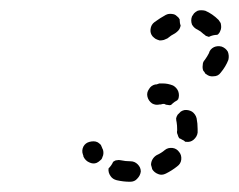

<svg xmlns="http://www.w3.org/2000/svg" viewBox="-20 -590 467 375"><path d="M208 -277Q205 -277 201 -274Q201 -274 201 -274Q198 -267 192 -261Q191 -253 196 -246Q200 -240 208 -238Q221 -235 234 -235Q243 -235 248 -241Q254 -247 255 -255Q255 -263 249 -269Q243 -275 235 -275Q225 -275 216 -277Q212 -278 208 -277ZM302 -297Q308 -302 317 -301Q325 -300 330 -293Q335 -287 334 -278Q333 -270 326 -265Q316 -257 304 -251Q296 -247 289 -250Q281 -253 277 -260Q277 -260 277 -260Q277 -261 277 -261Q276 -265 275 -268Q275 -274 278 -279Q281 -284 286 -287Q295 -291 302 -297ZM177 -307Q174 -310 171 -312Q167 -314 163 -314Q159 -314 155 -313Q147 -311 143 -304Q139 -296 142 -288Q143 -286 143 -284Q147 -276 154 -273Q162 -269 169 -272Q173 -274 176 -277Q179 -279 180 -283Q182 -287 182 -291Q182 -295 181 -298Q180 -299 180 -300Q179 -303 177 -307ZM326 -338Q326 -345 325 -351Q324 -355 324 -359Q325 -363 327 -366Q330 -369 333 -372Q336 -374 340 -375Q348 -376 355 -372Q362 -367 364 -359Q366 -349 366 -338Q366 -334 366 -331Q365 -323 358 -317Q352 -312 344 -313Q343 -313 343 -313Q342 -313 342 -313Q339 -316 336 -317Q333 -319 330 -320Q328 -323 327 -327Q325 -331 326 -335Q326 -336 326 -338ZM299 -387Q299 -387 299 -387Q299 -387 298 -387Q297 -387 294 -386Q293 -386 292 -386Q284 -384 277 -388Q270 -393 268 -401Q266 -409 271 -416Q275 -423 283 -425Q284 -425 285 -425Q289 -426 291 -427Q295 -427 298 -427Q308 -427 318 -423Q325 -419 328 -412Q331 -404 328 -396Q327 -396 327 -395Q326 -394 326 -394Q323 -392 321 -391Q317 -388 314 -385Q311 -384 308 -385Q304 -385 301 -387Q300 -387 299 -387ZM388 -486Q390 -494 398 -498Q405 -501 413 -499Q421 -496 425 -489Q428 -481 426 -473Q421 -460 411 -448Q406 -441 397 -441Q389 -440 383 -445Q382 -445 382 -446Q382 -446 381 -446Q380 -449 377 -452Q375 -457 376 -463Q376 -469 380 -473Q385 -480 388 -486ZM328 -530Q325 -527 322 -525Q314 -521 307 -515Q303 -513 300 -512Q296 -511 292 -511Q288 -512 284 -514Q281 -516 278 -519Q273 -525 274 -533Q275 -542 282 -547Q293 -555 304 -561Q308 -563 312 -563Q316 -563 320 -562Q323 -561 326 -558Q329 -556 331 -552Q331 -552 331 -552Q331 -552 331 -552Q331 -551 331 -550Q331 -545 333 -539Q333 -539 332 -538Q332 -537 332 -537Q331 -533 328 -530ZM366 -532Q359 -535 355 -542Q352 -550 355 -558Q357 -561 359 -564Q362 -567 366 -569Q369 -570 373 -570Q377 -570 381 -569Q395 -563 407 -551Q409 -548 411 -545Q412 -541 412 -537Q412 -533 410 -529Q409 -526 406 -523Q406 -523 405 -523Q405 -522 405 -522Q405 -522 405 -522Q396 -522 388 -518Q388 -518 388 -518Q385 -519 382 -520Q380 -522 377 -524Q372 -529 366 -532Z"/></svg>

Font: FRB American Cursive Dashed
Style: Bold Italic
Weight: 700
Italic angle: -25°
Version: Version 2.0;Modular Font Editor K font №1